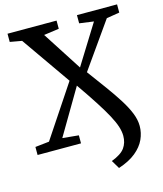

<svg xmlns="http://www.w3.org/2000/svg" viewBox="-135 -842 971 1142"><g transform="rotate(-15 351.0 -271.5)"><path d="M454.5 200 424 149Q484.5 126 506.5 95Q528.5 64 528.5 21.5Q528.5 -4.5 518.8 -35.2Q509 -66 487.2 -106.8Q465.5 -147.5 429.2 -204Q393 -260.5 339 -338L174.5 -59L274 -49.5V0H6.5V-49.5L92.5 -59L304.5 -377.5L93.5 -679.5L20.5 -692.5V-743H322.5V-692.5L229 -679.5L385 -437.5L536 -680.5L448 -692.5V-743H695V-692.5L615 -679.5L417.5 -399.5Q465.5 -334.5 505.5 -279.8Q545.5 -225 575.2 -177.8Q605 -130.5 621.5 -89.2Q638 -48 638 -10Q638 32.5 619.8 72.2Q601.5 112 561.2 145Q521 178 454.5 200Z"/></g></svg>

Font: Merriweather 24pt Medium
Style: Regular
Weight: 500
Designer: Eben Sorkin
Foundry: Eben Sorkin
Version: Version 2.100